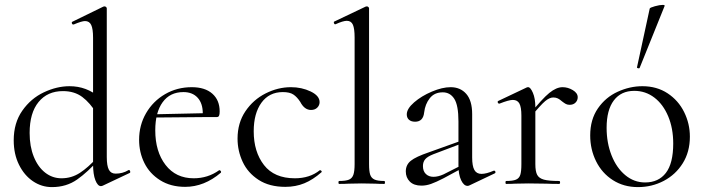

<svg xmlns="http://www.w3.org/2000/svg" viewBox="-20 -751 2873 784"><path d="M36 -178Q36 -249 71 -299Q106 -349 159 -374Q212 -399 264 -399Q333 -399 386 -354L375 -287Q348 -331 316 -355Q284 -379 237 -379Q174 -379 137.5 -334.5Q101 -290 101 -208Q101 -153 118 -111Q135 -69 164.5 -46Q194 -23 231 -23Q272 -23 306 -45Q340 -67 377 -108L385 -101Q339 -49 295 -18Q251 13 192 13Q150 13 114.5 -11Q79 -35 57.5 -78.5Q36 -122 36 -178ZM452 -42Q481 -42 504 -56L506 -57Q510 -57 511.5 -52Q513 -47 510 -45L400 7Q396 9 392 9Q379 9 369.5 -15Q360 -39 360 -81V-597Q360 -633 352.5 -649Q345 -665 327 -665Q314 -665 281 -651H279Q275 -651 273.5 -655.5Q272 -660 275 -662L402 -724Q404 -725 407 -725Q410 -725 413 -722.5Q416 -720 416 -717V-110Q416 -74 424.5 -58Q433 -42 452 -42Z M548 -180Q548 -240 576.5 -289Q605 -338 654 -366.5Q703 -395 763 -395Q817 -395 847 -368.5Q877 -342 877 -296Q877 -284 874.5 -278.5Q872 -273 865 -273H807L808 -288Q808 -329 787 -352Q766 -375 729 -375Q674 -375 644 -333.5Q614 -292 614 -219Q614 -132 656 -77.5Q698 -23 771 -23Q829 -23 875 -56H876Q879 -56 881.5 -52.5Q884 -49 882 -46Q814 12 736 12Q677 12 634 -15Q591 -42 569.5 -85.5Q548 -129 548 -180ZM595 -284 823 -289V-273L596 -271Z M950 -185Q950 -249 982 -296.5Q1014 -344 1064.5 -369.5Q1115 -395 1168 -395Q1212 -395 1248.5 -377.5Q1285 -360 1285 -334Q1285 -321 1275.5 -311.5Q1266 -302 1250 -302Q1223 -302 1206 -335Q1193 -355 1178 -365Q1163 -375 1135 -375Q1079 -375 1047.5 -331.5Q1016 -288 1016 -215Q1016 -131 1058 -77Q1100 -23 1184 -23Q1245 -23 1286 -56H1287Q1290 -56 1292.5 -53Q1295 -50 1293 -48Q1258 -17 1222.5 -2.5Q1187 12 1145 12Q1080 12 1036 -16.5Q992 -45 971 -90Q950 -135 950 -185Z M1365 -12Q1392 -12 1405 -17.5Q1418 -23 1423 -37.5Q1428 -52 1428 -81V-598Q1428 -634 1421 -650Q1414 -666 1396 -666Q1381 -666 1350 -652H1348Q1345 -652 1343.5 -657Q1342 -662 1345 -663L1473 -724Q1475 -725 1478 -725Q1481 -725 1484 -722.5Q1487 -720 1487 -717V-81Q1487 -52 1491.5 -38Q1496 -24 1509 -18Q1522 -12 1549 -12Q1552 -12 1552 -6Q1552 0 1549 0Q1527 0 1513 -1L1457 -2L1403 -1Q1389 0 1365 0Q1362 0 1362 -6Q1362 -12 1365 -12Z M1889 8Q1874 8 1863 -15Q1852 -38 1852 -76V-255Q1852 -321 1835 -347.5Q1818 -374 1788 -374Q1754 -374 1735 -350Q1716 -326 1712 -292Q1708 -254 1675 -254Q1659 -254 1650 -262Q1641 -270 1641 -284Q1641 -307 1671 -333Q1701 -359 1743.5 -377Q1786 -395 1820 -395Q1860 -395 1884 -367.5Q1908 -340 1908 -285V-108Q1908 -73 1917 -57Q1926 -41 1946 -41Q1966 -41 1996 -54H1998Q2002 -54 2003 -49.5Q2004 -45 2000 -43L1897 6Q1893 8 1889 8ZM1637 -51Q1637 -78 1657.5 -94.5Q1678 -111 1731 -129L1862 -176L1865 -165L1749 -121Q1726 -112 1716.5 -101Q1707 -90 1707 -73Q1707 -52 1719 -40.5Q1731 -29 1750 -29Q1769 -29 1791 -39L1876 -82L1878 -70L1791 -23Q1760 -7 1740 0Q1720 7 1701 7Q1670 7 1653.5 -9.5Q1637 -26 1637 -51Z M2277 -395Q2299 -395 2319 -383Q2339 -371 2339 -354Q2339 -341 2330 -332Q2321 -323 2306 -323Q2297 -323 2290.5 -326.5Q2284 -330 2275 -337Q2266 -345 2258 -349Q2250 -353 2239 -353Q2224 -353 2206 -338Q2188 -323 2145 -271L2141 -282Q2194 -348 2223 -371.5Q2252 -395 2277 -395ZM2047 -12Q2074 -12 2087 -17.5Q2100 -23 2104.5 -37Q2109 -51 2109 -81V-279Q2109 -313 2101 -328Q2093 -343 2074 -343Q2058 -343 2020 -328H2018Q2014 -328 2012.5 -332.5Q2011 -337 2015 -339L2131 -394Q2133 -395 2137 -395Q2146 -395 2156 -372Q2166 -349 2166 -313V-81Q2166 -51 2173.5 -37Q2181 -23 2201 -17.5Q2221 -12 2263 -12Q2267 -12 2267 -6Q2267 0 2263 0Q2231 0 2212 -1L2138 -2L2083 -1Q2070 0 2047 0Q2044 0 2044 -6Q2044 -12 2047 -12Z M2390 -198Q2390 -263 2421.5 -308.5Q2453 -354 2502.5 -376.5Q2552 -399 2603 -399Q2662 -399 2706 -370Q2750 -341 2773.5 -293.5Q2797 -246 2797 -193Q2797 -131 2768 -84.5Q2739 -38 2690.5 -12.5Q2642 13 2585 13Q2527 13 2482.5 -15.5Q2438 -44 2414 -92.5Q2390 -141 2390 -198ZM2729 -165Q2729 -227 2708.5 -276Q2688 -325 2652 -352.5Q2616 -380 2570 -380Q2516 -380 2486.5 -341Q2457 -302 2457 -229Q2457 -168 2477 -117Q2497 -66 2533 -36Q2569 -6 2614 -6Q2669 -6 2699 -45Q2729 -84 2729 -165ZM2588 -472Q2585 -472 2582.5 -473.5Q2580 -475 2581 -476L2633 -716Q2634 -720 2654 -725.5Q2674 -731 2686 -731Q2695 -731 2694 -727L2592 -474Q2592 -472 2588 -472Z"/></svg>

Font: Cormorant
Style: Regular
Weight: 400
Designer: Christian Thalmann (Catharsis Fonts)
Foundry: Catharsis Fonts
Version: Version 4.000